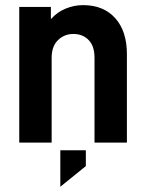

<svg xmlns="http://www.w3.org/2000/svg" viewBox="-20 -546 560 735"><path d="M53.7 -519.5H174.8V-472.7Q199.2 -500 230.5 -512.7Q263.7 -526.4 297.9 -526.4Q377 -526.4 421.9 -475.6Q465.8 -425.8 465.8 -338.9V0H341.8V-324.2Q341.8 -369.1 320.3 -391.6Q297.9 -416 260.7 -416Q225.6 -416 201.2 -391.6Q177.7 -368.2 177.7 -324.2V0H53.7ZM210.9 29.3H308.6V89.8L210.9 168.9Z"/></svg>

Font: Dinish
Style: Bold
Weight: 700
Designer: Bert Driehuis
Foundry: Playbeing
Version: Version 3.006; git-39231f3c-release